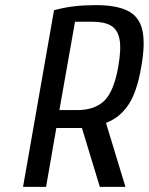

<svg xmlns="http://www.w3.org/2000/svg" viewBox="-20 -730 581 750"><path d="M70 0 191 -690Q231 -701 270.5 -705.5Q310 -710 355 -710Q435 -710 479.5 -687.5Q524 -665 536 -612.5Q548 -560 532 -470Q515 -369 480.5 -319Q446 -269 394 -250L470 0H370L300 -230H200L160 0ZM212 -300H282Q350 -300 387.5 -336.5Q425 -373 442 -470Q454 -538 447 -576Q440 -614 414 -629.5Q388 -645 343 -645H273Z"/></svg>

Font: Cuprum
Style: Italic
Weight: 400
Italic angle: -10°
Designer: Jovanny Lemonad
Foundry: Jovanny Lemonad
Version: Version 3.000